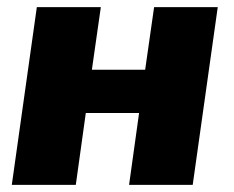

<svg xmlns="http://www.w3.org/2000/svg" viewBox="-20 -517 655 537"><path d="M589 -497 519 0H341L369 -201H220L192 0H13L83 -497H262L237 -322H386L411 -497Z"/></svg>

Font: Exo 2.0 Extra Bold
Style: Italic
Weight: 800
Italic angle: -8°
Designer: Natanael Gama
Version: Version 1.001;PS 001.001;hotconv 1.0.70;makeotf.lib2.5.58329